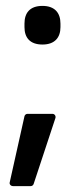

<svg xmlns="http://www.w3.org/2000/svg" viewBox="-20 -500 282 651"><path d="M124 -349C166 -349 185 -373 185 -408V-420C185 -456 166 -480 124 -480C81 -480 63 -456 63 -420V-408C63 -373 81 -349 124 -349ZM24 131H84C88 131 92 129 94 124L168 -100C170 -107 165 -114 158 -114H73C68 -114 64 -110 63 -106L13 118C11 125 17 131 24 131Z"/></svg>

Font: Sofia Sans Cond SemiBold
Style: Regular
Weight: 600
Width: 3
Designer: Botio Nikoltchev, Ani Petrova
Foundry: lettersoup
Version: Version 4.100